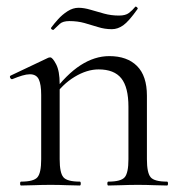

<svg xmlns="http://www.w3.org/2000/svg" viewBox="-20 -572 557 592"><path d="M314 0Q311 0 311 -6Q311 -12 314 -12Q353 -12 364.5 -25.5Q376 -39 376 -81V-243Q376 -303 354 -330.5Q332 -358 284 -358Q248 -358 210 -335Q172 -312 145 -272L141 -284Q185 -343 228.5 -371Q272 -399 317 -399Q372 -399 402.5 -368.5Q433 -338 433 -277V-81Q433 -39 444.5 -25.5Q456 -12 495 -12Q498 -12 498 -6Q498 0 495 0Q478 0 454.5 -1Q431 -2 405 -2Q379 -2 355 -1Q331 0 314 0ZM45 0Q42 0 42 -6Q42 -12 45 -12Q84 -12 95.5 -25.5Q107 -39 107 -81V-279Q107 -312 99.5 -327.5Q92 -343 72 -343Q62 -343 48.5 -339Q35 -335 18 -328Q14 -327 11.5 -332Q9 -337 13 -339L129 -394Q132 -395 135 -395Q142 -395 153 -374Q164 -353 164 -313V-81Q164 -39 175.5 -25.5Q187 -12 226 -12Q229 -12 229 -6Q229 0 226 0Q209 0 185.5 -1Q162 -2 136 -2Q110 -2 86 -1Q62 0 45 0ZM347 -524Q367 -524 377.5 -532Q388 -540 397 -551Q399 -553 402.5 -549.5Q406 -546 404 -544Q377 -506 360 -494Q343 -482 325 -482Q303 -482 282.5 -488.5Q262 -495 240.5 -501Q219 -507 194 -507Q174 -507 164.5 -498.5Q155 -490 145 -480Q143 -479 139.5 -481.5Q136 -484 138 -487Q146 -498 159 -512.5Q172 -527 188.5 -537.5Q205 -548 222 -548Q239 -548 259 -542Q279 -536 301 -530Q323 -524 347 -524Z"/></svg>

Font: Cormorant Infant Light
Style: Regular
Weight: 400
Version: Version 4.001